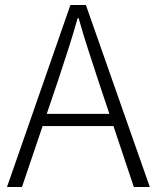

<svg xmlns="http://www.w3.org/2000/svg" viewBox="-20 -749 628 769"><path d="M8 0 262 -729H324L580 0H516L374 -425Q353 -489 333.5 -549Q314 -609 295 -676H291Q272 -609 252.5 -549Q233 -489 212 -425L68 0ZM127 -244V-293H457V-244Z"/></svg>

Font: Noto Sans TC Thin Light
Style: Regular
Weight: 300
Version: Version 2.004-H2;hotconv 1.0.118;makeotfexe 2.5.65603